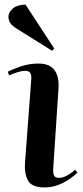

<svg xmlns="http://www.w3.org/2000/svg" viewBox="-20 -809 365 843"><path d="M117 -458Q119 -479 113 -488.5Q107 -498 91 -498Q65 -498 20 -478L14 -494Q35 -505 72 -517.5Q109 -530 148 -530Q198 -530 219 -501.5Q240 -473 237 -422L214 -75Q212 -50 217 -39Q222 -28 239 -28Q255 -28 274 -38Q293 -48 310 -64L320 -51Q309 -40 287.5 -24.5Q266 -9 237 2.5Q208 14 176 14Q119 14 102.5 -17Q86 -48 90 -97ZM218 -596 209 -586 52 -684Q17 -705 17 -735Q17 -755 36 -771.5Q55 -788 92 -789Z"/></svg>

Font: Literata 72pt SemiBold
Style: Italic
Weight: 600
Italic angle: -2°
Designer: Latin by Veronika Burian and Jose Scaglione. Greek by Irene Vlachou. Cyrillic by Vera Evstafieva
Foundry: TypeTogether
Version: Version 3.002